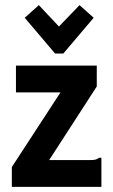

<svg xmlns="http://www.w3.org/2000/svg" viewBox="-20 -726 440 746"><path d="M26 -77 215 -367H42V-471H356V-390L171 -104H328Q344 -104 351.5 -106Q359 -108 365 -113H374V0H26ZM131 -706 209 -623 289 -706 344 -657 226 -518H194L76 -657Z"/></svg>

Font: Inconsolata Condensed Black
Style: Regular
Weight: 900
Width: 3
Monospace: yes
Designer: Raph Levien, Cyreal, Brenton Simpson
Foundry: Raph Levien, Cyreal, Google
Version: Version 3.001; ttfautohint (v1.8.2.53-6de2)